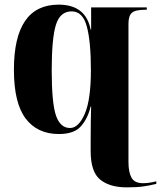

<svg xmlns="http://www.w3.org/2000/svg" viewBox="-20 -568 694 828"><path d="M527 240Q570 240 598 236Q626 232 654 225V214Q622 222 597 222Q560 222 547 198Q534 174 534 131V-466Q534 -500 549 -513Q564 -526 607 -526H613V-536H373V-440H371Q350 -548 233 -548Q40 -548 40 -267Q40 -124 90.5 -57Q141 10 234 10Q300 10 329.5 -24Q359 -58 371 -109H373Q372 -85 371.5 -42.5Q371 0 371 42V84Q371 173 412 206.5Q453 240 527 240ZM282 -16Q240 -16 221.5 -69.5Q203 -123 203 -265Q203 -402 221 -460.5Q239 -519 289 -519Q337 -519 354.5 -453.5Q372 -388 372 -266Q372 -138 345.5 -77Q319 -16 282 -16Z"/></svg>

Font: Noto Serif Display SemiCondensed Extra
Style: Regular
Weight: 800
Width: 4
Designer: Monotype Design Team
Foundry: Monotype Imaging Inc.
Version: Version 1.900